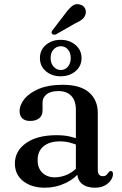

<svg xmlns="http://www.w3.org/2000/svg" viewBox="-20 -884 582 916"><path d="M348.5 -61.5V-71.5L342 -74.5V-360Q342 -403.5 320.2 -426.5Q298.5 -449.5 259 -449.5Q221 -449.5 202 -433.8Q183 -418 183 -396V-357Q183 -332.5 167 -319.8Q151 -307 123.5 -307Q99 -307 86.2 -319.5Q73.5 -332 73.5 -353.5Q73.5 -384 97.5 -413Q121.5 -442 167.2 -460.8Q213 -479.5 278.5 -479.5Q363.5 -479.5 405 -443Q446.5 -406.5 446.5 -345V-74.5Q446.5 -58 452.8 -50.8Q459 -43.5 470 -43.5Q482 -43.5 487.5 -49Q493 -54.5 497 -60Q499.5 -63.5 502 -65.8Q504.5 -68 508.5 -68Q514 -68 516.5 -64.2Q519 -60.5 519 -54Q519 -39.5 509 -24.5Q499 -9.5 480 1Q461 11.5 433 11.5Q393.5 11.5 371 -7.2Q348.5 -26 348.5 -61.5ZM51 -104Q51 -163 103.8 -201Q156.5 -239 250.5 -239Q284.5 -239 313 -232.8Q341.5 -226.5 363 -216.5L355 -189.5Q334.5 -198 312.8 -203.8Q291 -209.5 265 -209.5Q215.5 -209.5 187.5 -185.8Q159.5 -162 159.5 -121Q159.5 -81 182.5 -59.5Q205.5 -38 241 -38Q274 -38 305 -53Q336 -68 358 -96L368.5 -73Q339 -32.5 292.5 -10.5Q246 11.5 194 11.5Q130.5 11.5 90.8 -19.8Q51 -51 51 -104ZM269.5 -520Q228 -520 199.2 -544Q170.5 -568 170.5 -607Q170.5 -646 199.2 -670Q228 -694 269.5 -694Q311.5 -694 340.2 -669.5Q369 -645 369 -607Q369 -568.5 340.2 -544.2Q311.5 -520 269.5 -520ZM270 -663.5Q250 -663.5 235.8 -648.2Q221.5 -633 221.5 -607Q221.5 -582 235.8 -566Q250 -550 270 -550Q290.5 -550 304 -566Q317.5 -582 317.5 -607Q317.5 -632.5 304 -648Q290.5 -663.5 270 -663.5ZM293.5 -822Q310.5 -845 325.8 -856.5Q341 -868 361 -862.5Q378 -858 385 -845Q392 -832 388.5 -817.5Q384.5 -801.5 371.5 -791.2Q358.5 -781 337 -771.5L247 -720Q242 -718 236.5 -718.5Q231 -719 228 -723Q224.5 -727.5 226.2 -732Q228 -736.5 231.5 -741Z"/></svg>

Font: Fraunces
Style: Regular
Weight: 400
Version: Version 1.000;[b76b70a41]